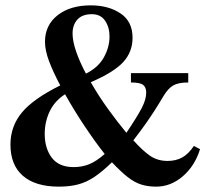

<svg xmlns="http://www.w3.org/2000/svg" viewBox="-20 -682 776 717"><path d="M563 15Q532 15 507 7Q482 -1 456.5 -21Q431 -41 398 -76Q363 -42 333.5 -22Q304 -2 272.5 6.5Q241 15 200 15Q112 15 65.5 -25.5Q19 -66 19 -142Q19 -210 61.5 -261.5Q104 -313 205 -363Q178 -414 163 -454Q148 -494 148 -526Q148 -588 195 -625Q242 -662 319 -662Q385 -662 430 -632Q475 -602 475 -541Q475 -488 440 -450Q405 -412 319 -375Q348 -324 383.5 -275Q419 -226 452 -186Q493 -247 509.5 -279Q526 -311 526 -336Q526 -356 514.5 -365Q503 -374 469 -374V-409H683V-374Q646 -374 627 -363Q608 -352 591 -324Q572 -292 556.5 -268Q541 -244 523 -218.5Q505 -193 478 -158Q512 -120 540 -100.5Q568 -81 606 -81Q637 -81 660.5 -94Q684 -107 704 -137L727 -125Q708 -63 663 -24Q618 15 563 15ZM371 -107Q339 -147 299 -206.5Q259 -266 223 -330Q184 -305 165.5 -266Q147 -227 147 -182Q147 -128 173.5 -93Q200 -58 255 -58Q286 -58 312.5 -68.5Q339 -79 371 -107ZM301 -407Q347 -430 368 -468Q389 -506 389 -546Q389 -580 372.5 -604.5Q356 -629 323 -629Q287 -629 269 -609Q251 -589 251 -557Q251 -528 264.5 -489Q278 -450 301 -407Z"/></svg>

Font: STIX Two Text SemiBold
Style: Regular
Weight: 600
Designer: Ross Mills, John Hudson & Paul Hanslow, Tiro Typeworks Ltd; with prior portions MicroPress Inc., and Coen Hoffman.
Foundry: Tiro Typeworks Ltd
Version: Version 2.13 b171